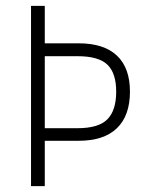

<svg xmlns="http://www.w3.org/2000/svg" viewBox="-20 -636 515 656"><path d="M86 -616H133V-488H249Q335 -488 379.5 -446Q424 -404 424 -323Q424 -241 379.5 -198Q335 -155 249 -155H133V0H86ZM245 -198Q317 -198 347 -228.5Q377 -259 377 -323Q377 -386 347 -415Q317 -444 245 -444H133V-198Z"/></svg>

Font: Athiti Light
Style: Regular
Weight: 300
Designer: CadsonDemak Team
Foundry: CadsonDemak
Version: Version 1.032